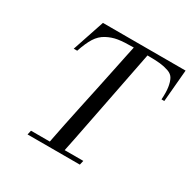

<svg xmlns="http://www.w3.org/2000/svg" viewBox="-158 -857 1001 1008"><g transform="rotate(30 343.0 -352.5)"><path d="M686 -705 669 -511H652Q655 -556 650.5 -585Q646 -614 636 -632.5Q626 -651 601.5 -659.5Q577 -668 549 -671Q521 -674 473 -674Q460 -608 403 -317Q346 -26 345 -26H458L452 0H135L141 -26H255L261 -57Q267 -88 278 -142Q289 -196 302 -256.5Q315 -317 330 -387.5Q345 -458 356 -511.5Q367 -565 377.5 -615Q388 -665 390 -674Q331 -674 296.5 -668.5Q262 -663 230.5 -646Q199 -629 179 -597Q159 -565 141 -511H120L185 -705Z"/></g></svg>

Font: GFS BodoniClassic
Style: Regular
Weight: 400
Designer: George D. Matthiopoulos
Foundry: George D. Matthiopoulos
Version: Macromedia Fontographer 4.1.5 140901